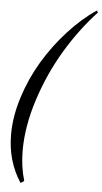

<svg xmlns="http://www.w3.org/2000/svg" viewBox="-66 -870 588 1109"><g transform="rotate(5 228.5 -315.0)"><path d="M117.2 187 97.2 200.2Q18.1 80.6 18.1 -75.2Q18.1 -178.2 53.7 -290.8Q89.4 -403.3 148.9 -502.7Q208.5 -602.1 286.6 -687.7Q364.7 -773.4 449.2 -830.1L457 -819.8Q356 -711.9 274.4 -575.4Q192.9 -439 142.8 -283.2Q92.8 -127.4 92.8 12.2Q92.8 104 117.2 187Z"/></g></svg>

Font: Libre Caslon Text
Style: Italic
Weight: 400
Italic angle: -25°
Designer: Pablo Impallari, Rodrigo Fuenzalida
Foundry: Pablo Impallari, Rodrigo Fuenzalida
Version: Version 1.002